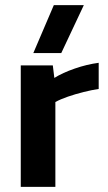

<svg xmlns="http://www.w3.org/2000/svg" viewBox="-20 -729 422 749"><path d="M110 -522 190 -709H307L219 -522ZM61 0V-474H186L192 -425Q224 -445 271.5 -461.5Q319 -478 365 -484V-382Q338 -378 306 -370Q274 -362 245 -352Q216 -342 196 -331V0Z"/></svg>

Font: Kanit Medium
Style: Regular
Weight: 500
Designer: Katatrad Team
Foundry: CadsonDemak
Version: Version 2.000; ttfautohint (v1.8.3)